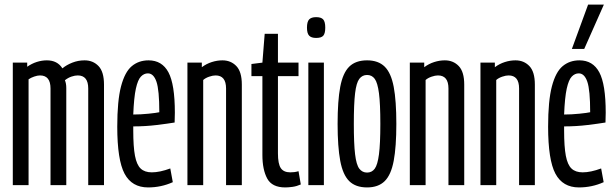

<svg xmlns="http://www.w3.org/2000/svg" viewBox="-20 -810 2689 840"><path d="M36 0V-536H99V-518Q119 -532 141 -539Q163 -546 185 -546Q231 -546 253 -511Q271 -526 296.5 -536Q322 -546 350 -546Q387 -546 411 -521Q435 -496 435 -440V0H366V-423Q366 -480 320 -480Q308 -480 293 -475Q278 -470 264 -459Q270 -445 270 -425V0H201V-423Q201 -480 155 -480Q144 -480 129.5 -475Q115 -470 105 -463V0Z M628 10Q557 10 525 -50Q493 -110 493 -256Q493 -369 509.5 -432Q526 -495 556.5 -520.5Q587 -546 630 -546Q689 -546 717 -493.5Q745 -441 745 -317Q745 -311 744.5 -296Q744 -281 744 -274Q714 -269 665 -263Q616 -257 563 -257V-239Q563 -168 570.5 -128.5Q578 -89 595.5 -72.5Q613 -56 644 -56Q679 -56 725 -73L736 -13Q685 10 628 10ZM563 -309Q595 -309 629.5 -312.5Q664 -316 677 -319Q677 -416 664.5 -452.5Q652 -489 627 -489Q610 -489 596.5 -475Q583 -461 574.5 -422.5Q566 -384 563 -309Z M800 0V-536H863V-516Q883 -531 906.5 -538.5Q930 -546 953 -546Q990 -546 1014 -521Q1038 -496 1038 -440V0H969V-423Q969 -480 923 -480Q911 -480 895 -474.5Q879 -469 869 -460V0Z M1228 10Q1170 10 1149 -29Q1128 -68 1128 -132V-477H1080V-530L1128 -536L1138 -662H1196V-536H1286V-477H1196V-139Q1196 -93 1208.5 -74.5Q1221 -56 1250 -56Q1258 -56 1267 -57Q1276 -58 1286 -61L1296 -3Q1278 5 1260 7.5Q1242 10 1228 10Z M1363 -644Q1342 -644 1332.5 -654Q1323 -664 1323 -689Q1323 -715 1332.5 -725Q1342 -735 1363 -735Q1385 -735 1394 -725Q1403 -715 1403 -689Q1403 -664 1394.5 -654Q1386 -644 1363 -644ZM1329 0V-536H1397V0Z M1457 -268Q1457 -369 1468.5 -430Q1480 -491 1508 -518.5Q1536 -546 1586 -546Q1635 -546 1663 -518.5Q1691 -491 1702.5 -430Q1714 -369 1714 -268Q1714 -168 1702.5 -106.5Q1691 -45 1663 -17.5Q1635 10 1586 10Q1536 10 1508 -17.5Q1480 -45 1468.5 -106.5Q1457 -168 1457 -268ZM1528 -268Q1528 -181 1533.5 -135Q1539 -89 1552 -72Q1565 -55 1586 -55Q1607 -55 1619.5 -72Q1632 -89 1638 -135Q1644 -181 1644 -268Q1644 -356 1638 -402Q1632 -448 1619.5 -465Q1607 -482 1586 -482Q1565 -482 1552 -465Q1539 -448 1533.5 -402Q1528 -356 1528 -268Z M1773 0V-536H1836V-516Q1856 -531 1879.5 -538.5Q1903 -546 1926 -546Q1963 -546 1987 -521Q2011 -496 2011 -440V0H1942V-423Q1942 -480 1896 -480Q1884 -480 1868 -474.5Q1852 -469 1842 -460V0Z M2082 0V-536H2145V-516Q2165 -531 2188.5 -538.5Q2212 -546 2235 -546Q2272 -546 2296 -521Q2320 -496 2320 -440V0H2251V-423Q2251 -480 2205 -480Q2193 -480 2177 -474.5Q2161 -469 2151 -460V0Z M2513 10Q2442 10 2410 -50Q2378 -110 2378 -256Q2378 -369 2394.5 -432Q2411 -495 2441.5 -520.5Q2472 -546 2515 -546Q2574 -546 2602 -493.5Q2630 -441 2630 -317Q2630 -311 2629.5 -296Q2629 -281 2629 -274Q2599 -269 2550 -263Q2501 -257 2448 -257V-239Q2448 -168 2455.5 -128.5Q2463 -89 2480.5 -72.5Q2498 -56 2529 -56Q2564 -56 2610 -73L2621 -13Q2570 10 2513 10ZM2448 -309Q2480 -309 2514.5 -312.5Q2549 -316 2562 -319Q2562 -416 2549.5 -452.5Q2537 -489 2512 -489Q2495 -489 2481.5 -475Q2468 -461 2459.5 -422.5Q2451 -384 2448 -309ZM2482 -596 2553 -790H2622L2536 -596Z"/></svg>

Font: Georama ExtraCondensed
Style: Regular
Weight: 400
Width: 2
Designer: Jean-Baptiste Levee
Foundry: Production Type
Version: Version 1.000